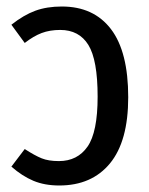

<svg xmlns="http://www.w3.org/2000/svg" viewBox="-20 -558 459 590"><path d="M374 -259Q374 -124 318 -56Q262 12 162 12Q117 12 82.5 -2.5Q48 -17 15 -46L56 -100Q87 -80 108 -71.5Q129 -63 161 -63Q218 -63 249 -107.5Q280 -152 280 -261Q280 -374 251.5 -420Q223 -466 165 -466Q133 -466 108 -456.5Q83 -447 56 -426L15 -482Q53 -512 88.5 -525Q124 -538 170 -538Q268 -538 321 -468.5Q374 -399 374 -259Z"/></svg>

Font: Fira Sans Compressed
Style: Regular
Weight: 400
Width: 1
Designer: bBox Type GmbH & Carrois Corporate GbR & Edenspiekermann AG
Foundry: bBox Type GmbH & Carrois Corporate GbR & Edenspiekermann AG
Version: Version 4.301